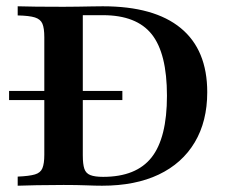

<svg xmlns="http://www.w3.org/2000/svg" viewBox="-20 -591 724 611"><path d="M8.9 -272.6V-301.6H369.4V-272.6ZM36.3 0V-29Q73.4 -30.6 91.1 -35.9Q108.9 -41.1 114.9 -55.6Q121 -70.2 121 -98.4V-472.6Q121 -501.6 114.9 -515.7Q108.9 -529.8 91.1 -535.5Q73.4 -541.1 36.3 -541.9V-571Q60.5 -570.2 96 -569.8Q131.5 -569.4 181.5 -569.4Q204.8 -569.4 228.2 -569.8Q251.6 -570.2 272.6 -570.6Q293.5 -571 307.3 -571Q471 -571 555.2 -501.6Q639.5 -432.3 639.5 -297.6Q639.5 -204.8 599.6 -137.9Q559.7 -71 485.1 -35.5Q410.5 0 304.8 0Q284.7 0 254.8 -1.2Q225 -2.4 182.3 -2.4Q135.5 -2.4 96.8 -1.6Q58.1 -0.8 36.3 0ZM308.1 -28.2Q413.7 -28.2 462.5 -90.3Q511.3 -152.4 511.3 -286.3Q511.3 -421 462.9 -481.9Q414.5 -542.7 307.3 -542.7H243.5V-96.8Q243.5 -68.5 248.4 -54Q253.2 -39.5 267.3 -33.9Q281.5 -28.2 308.1 -28.2Z"/></svg>

Font: Playfair
Style: Bold
Weight: 700
Designer: Claus Eggers Sørensen
Foundry: Claus Eggers Sørensen
Version: Version 2.001;gftools[0.9.30]